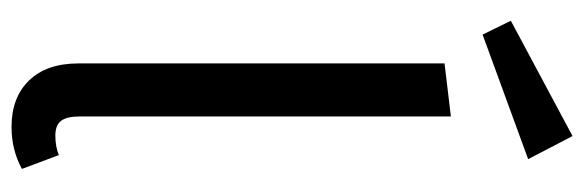

<svg xmlns="http://www.w3.org/2000/svg" viewBox="-360 -641 1013 333"><g transform="rotate(90 146.5 -474.5)"><path d="M200 12Q149 12 119.5 -18.5Q90 -49 90 -104V-739L182 -750V-106Q182 -84 189.5 -74Q197 -64 215 -64Q234 -64 249 -70L273 -6Q240 12 200 12ZM216 -961 256 -884 40 -805 16 -854Z"/></g></svg>

Font: Firava
Style: Regular
Weight: 400
Designer: Carrois Corporate & Edenspiekermann AG
Foundry: Greg Finn Gibson
Version: Version 5.000